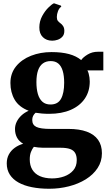

<svg xmlns="http://www.w3.org/2000/svg" viewBox="-20 -870 652 1152"><path d="M275 262.5Q218.5 262.5 171.8 253.2Q125 244 91.2 225.2Q57.5 206.5 39 177.8Q20.5 149 20.5 110.5Q20.5 80 33.2 56.5Q46 33 68.5 16.8Q91 0.5 119 -7.5Q93.5 -22.5 81.8 -45Q70 -67.5 70 -96Q70 -118.5 80.2 -139.5Q90.5 -160.5 108.8 -177.5Q127 -194.5 152 -205.5Q93.5 -228 68 -271.8Q42.5 -315.5 42.5 -372Q42.5 -430 76.2 -471.8Q110 -513.5 166.2 -535.5Q222.5 -557.5 289 -557.5Q350.5 -557.5 394.5 -545.5Q438.5 -533.5 467 -509.5Q478.5 -526.5 505.8 -543Q533 -559.5 567.5 -559.5H600V-447.5H504.5Q509 -439.5 512 -428.5Q515 -417.5 516.8 -405.2Q518.5 -393 518.5 -381Q518.5 -322 489 -278.5Q459.5 -235 404.8 -211Q350 -187 274.5 -187Q252.5 -187 231.5 -188.8Q210.5 -190.5 193.5 -193.5Q183.5 -184.5 178.5 -174.2Q173.5 -164 173.5 -150Q173.5 -120.5 198.2 -108.5Q223 -96.5 283.5 -96.5H390Q456 -96.5 500.8 -80Q545.5 -63.5 568.5 -31Q591.5 1.5 591.5 49.5Q591.5 99 565.5 138.5Q539.5 178 494.8 205.8Q450 233.5 393.2 248Q336.5 262.5 275 262.5ZM292 200.5Q331 200.5 364.8 188.5Q398.5 176.5 419.5 152.2Q440.5 128 440.5 90.5Q440.5 65 431.2 48.5Q422 32 400.8 24.2Q379.5 16.5 343 16.5H238Q223 16.5 208.8 14.8Q194.5 13 183 11Q173 23.5 165.8 41.8Q158.5 60 158.5 86.5Q158.5 122.5 174 148Q189.5 173.5 219.2 186.8Q249 200 292 200.5ZM283 -243Q327 -243 346 -277Q365 -311 365 -373.5Q365 -416 356.2 -445Q347.5 -474 329.8 -488.8Q312 -503.5 284.5 -503.5Q256.5 -503.5 237.2 -489.5Q218 -475.5 208.2 -447.5Q198.5 -419.5 198.5 -377Q198.5 -336.5 207.2 -306.2Q216 -276 234.5 -259.5Q253 -243 283 -243ZM292 -626Q259 -626 237.2 -647Q215.5 -668 216 -706.5Q216.5 -743 233 -773.5Q249.5 -804 270 -824.2Q290.5 -844.5 303 -850H305L346 -836L347.5 -829.5Q335.5 -822.5 328.2 -803.8Q321 -785 321 -768Q321 -752.5 327.2 -744.8Q333.5 -737 342.5 -730.5Q351.5 -724.5 358.8 -713.2Q366 -702 366 -684.5Q366 -662.5 354.2 -649.8Q342.5 -637 326 -631.5Q309.5 -626 295.5 -626Z"/></svg>

Font: Merriweather 48pt ExtraBold
Style: Regular
Weight: 800
Version: Version 2.100